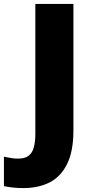

<svg xmlns="http://www.w3.org/2000/svg" viewBox="-99 -734 471 978"><path d="M21 224Q-12 224 -36.5 221Q-61 218 -79 214V64Q-63 67 -45.5 70.5Q-28 74 -8 74Q27 74 46 60Q65 46 73 17.5Q81 -11 81 -53V-714H275V-70Q275 37 242.5 102Q210 167 153 195.5Q96 224 21 224Z"/></svg>

Font: Noto Sans Khmer Black
Style: Regular
Weight: 900
Version: Version 2.003